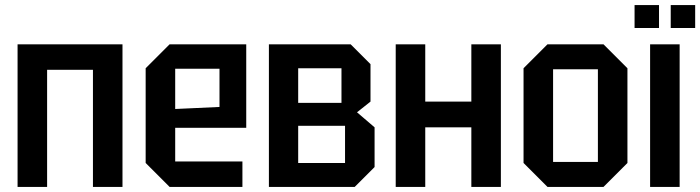

<svg xmlns="http://www.w3.org/2000/svg" viewBox="-20 -734 2750 754"><path d="M49 0V-560H461V0H345V-460H165V0Z M552 -94V-466L646 -560H947V-232H668V-100H932V0H646ZM668 -306 842 -314V-464H668Z M1036 -560V0H1373L1451 -78V-234L1382 -293L1435 -335V-482L1357 -560ZM1151 -330V-466H1321V-330ZM1151 -94V-240H1335V-94Z M1534 0V-560H1650V-335H1831V-560H1947V0H1831V-234H1650V0Z M2036 -94V-466L2130 -560H2350L2444 -466V-94L2350 0H2130ZM2152 -98H2328V-462H2152Z M2533 0V-560H2649V0ZM2472 -624V-714H2568V-624ZM2614 -624V-714H2710V-624Z"/></svg>

Font: Tektur SemiCondensed Medium
Style: Regular
Weight: 500
Width: 4
Designer: Adam Jagosz
Foundry: Adam Jagosz
Version: Version 1.005;gftools[0.9.30]